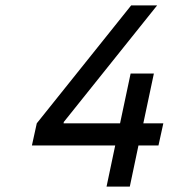

<svg xmlns="http://www.w3.org/2000/svg" viewBox="-20 -690 640 710"><path d="M463 -418 424 -234H215L216 -239L561 -670H465L116 -234L98 -152H406L374 0H460L492 -152H566L584 -234H510L549 -418Z"/></svg>

Font: LT Wave Mono
Style: Italic
Weight: 400
Designer: Daniel Lyons
Version: Version 2.5 (Glyphs App)